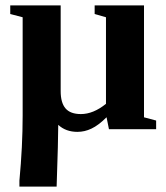

<svg xmlns="http://www.w3.org/2000/svg" viewBox="-20 -479 616 712"><path d="M375 -45H376Q345 -14 319 -2Q294 10 267 10Q224 10 196 -16Q196 38 190 213H52V191Q64 63 64 -50V-415L18 -427V-459H205V-141Q205 -98 223 -77Q241 -56 280 -56Q326 -56 373 -94V-415L331 -427V-459H514V-44L559 -32V0H384Z"/></svg>

Font: Libra Serif Modern
Style: Bold
Weight: 700
Designer: Stefan Peev, Context Ltd
Foundry: Ascender Corporation
Version: Version 1.000